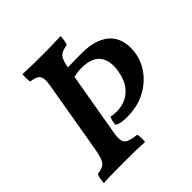

<svg xmlns="http://www.w3.org/2000/svg" viewBox="-179 -824 973 973"><g transform="rotate(-45 307.0 -338.0)"><path d="M23 3Q24 -13 26.5 -26Q29 -39 34 -51Q61 -55 75 -62.5Q89 -70 97 -88.5Q105 -107 112 -143L179 -534Q185 -569 182 -587Q179 -605 165 -613Q151 -621 123 -625Q121 -637 120.5 -650.5Q120 -664 122 -679Q152 -678 186 -677Q220 -676 257 -676Q291 -676 326 -677Q361 -678 395 -679Q394 -665 392 -651.5Q390 -638 385 -625Q359 -621 344 -613Q329 -605 321 -585.5Q313 -566 306 -527L240 -144Q234 -109 238 -90Q242 -71 260.5 -63Q279 -55 316 -51Q319 -39 319.5 -25Q320 -11 318 3Q281 1 245.5 0.5Q210 0 171 0Q132 0 93 0.5Q54 1 23 3ZM341 -150Q319 -150 302.5 -153Q286 -156 274 -164Q274 -177 277 -190Q280 -203 286 -212Q295 -209 305 -208Q315 -207 327 -207Q360 -207 390.5 -220.5Q421 -234 443.5 -264Q466 -294 475 -344Q487 -410 459 -450Q431 -490 356 -490Q339 -490 324.5 -488Q310 -486 288 -479L255 -540Q273 -540 300.5 -540.5Q328 -541 357 -541.5Q386 -542 408 -542Q470 -542 510.5 -526Q551 -510 573 -483Q595 -456 601.5 -420.5Q608 -385 601 -346Q592 -294 558 -249.5Q524 -205 469.5 -177.5Q415 -150 341 -150Z"/></g></svg>

Font: Vollkorn SemiBold
Style: Italic
Weight: 600
Italic angle: -11°
Designer: Friedrich Althausen
Foundry: Friedrich Althausen
Version: Version 5.000